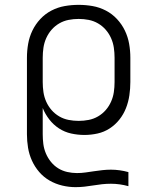

<svg xmlns="http://www.w3.org/2000/svg" viewBox="-20 -548 640 791"><path d="M291 223Q264 223 236.5 216.5Q209 210 184.5 196Q160 182 141.5 160.5Q123 139 111.5 113.5Q100 88 95.5 60.5Q91 33 91 5V-310Q91 -339 96 -367.5Q101 -396 113.5 -422Q126 -448 146 -469.5Q166 -491 192 -504.5Q218 -518 246.5 -523Q275 -528 304 -528Q333 -528 361.5 -523Q390 -518 416 -504.5Q442 -491 462 -469.5Q482 -448 494.5 -422Q507 -396 512 -367.5Q517 -339 517 -310V-210Q517 -183 513 -155.5Q509 -128 499 -102.5Q489 -77 472 -55.5Q455 -34 432 -19Q409 -4 382 2Q355 8 328 8Q300 8 273 2Q246 -4 223 -19Q200 -34 183 -56Q166 -78 156 -103V5Q156 25 158.5 45Q161 65 169 84Q177 103 190 119Q203 135 220 145.5Q237 156 257 160.5Q277 165 297 165Q315 165 332.5 162.5Q350 160 367 157.5Q384 155 401.5 153Q419 151 437 151Q455 151 473 153.5Q491 156 509 161V219Q491 214 473 211.5Q455 209 437 209Q418 209 400 211Q382 213 364 216Q346 219 328 221Q310 223 291 223ZM304 -50Q325 -50 345.5 -54Q366 -58 384 -68.5Q402 -79 415.5 -94.5Q429 -110 437.5 -129Q446 -148 449 -168.5Q452 -189 452 -210V-310Q452 -331 449 -351.5Q446 -372 437.5 -391Q429 -410 415.5 -425.5Q402 -441 384 -451.5Q366 -462 345.5 -466Q325 -470 304 -470Q283 -470 262.5 -466Q242 -462 224 -451.5Q206 -441 192.5 -425.5Q179 -410 170.5 -391Q162 -372 159 -351.5Q156 -331 156 -310V-210Q156 -189 159 -168.5Q162 -148 170.5 -129Q179 -110 192.5 -94.5Q206 -79 224 -68.5Q242 -58 262.5 -54Q283 -50 304 -50Z"/></svg>

Font: Iosevka Light Extended
Style: Regular
Weight: 300
Width: 7
Monospace: yes
Designer: Belleve Invis
Foundry: Belleve Invis
Version: Version 32.5.0; ttfautohint (v1.8.4)